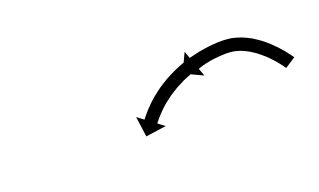

<svg xmlns="http://www.w3.org/2000/svg" viewBox="-30 -532 477 287"><g transform="rotate(-20 208.5 -388.5)"><path d="M323.8 -414.2C324.4 -414.2 325 -414.2 325.6 -414.2L325.6 -434.2C324.9 -434.2 324.3 -434.2 323.7 -434.2C323.7 -434.2 323.7 -434.2 323.7 -434.2C323.6 -434.2 323.6 -434.2 323.6 -434.2C321.8 -434.2 320 -434.1 318.2 -434.1C318.2 -434.1 318.2 -434.1 318.2 -434.1C318.2 -434.1 318.1 -434.1 318.1 -434.1C315.3 -433.9 312.5 -433.8 309.8 -433.6C309.8 -433.6 309.7 -433.6 309.7 -433.6C309.6 -433.6 309.6 -433.6 309.6 -433.6C306 -433.2 302.4 -432.9 298.8 -432.4C298.8 -432.4 298.7 -432.4 298.7 -432.4C298.6 -432.4 298.6 -432.4 298.6 -432.4C294.3 -431.8 290.1 -431.1 285.9 -430.3C285.9 -430.3 285.9 -430.3 285.8 -430.2C285.7 -430.2 285.7 -430.2 285.7 -430.2C281 -429.2 276.4 -428.1 271.7 -426.9C271.7 -426.9 271.7 -426.9 271.6 -426.9C271.5 -426.8 271.5 -426.8 271.5 -426.8C266.6 -425.4 261.7 -423.8 256.9 -422.2C256.9 -422.2 256.8 -422.1 256.8 -422.1C256.7 -422.1 256.6 -422.1 256.6 -422.1C251.7 -420.2 246.8 -418.2 242 -416C242 -416 241.9 -416 241.9 -416C241.8 -416 241.8 -415.9 241.8 -415.9C237 -413.7 232.3 -411.2 227.7 -408.7C227.7 -408.7 227.6 -408.7 227.6 -408.6C227.5 -408.6 227.5 -408.6 227.5 -408.6C223.1 -406 218.8 -403.3 214.5 -400.5C214.5 -400.5 214.5 -400.4 214.4 -400.4C214.3 -400.3 214.3 -400.3 214.3 -400.3C210.4 -397.5 206.6 -394.7 202.9 -391.7C202.9 -391.7 202.8 -391.7 202.8 -391.6C202.7 -391.6 202.7 -391.6 202.7 -391.6C199.4 -388.8 196.2 -386 193.1 -383.1C193.1 -383.1 193.1 -383.1 193 -383C193 -383 193 -382.9 193 -382.9C190.4 -380.4 187.9 -377.9 185.4 -375.2C185.4 -375.2 185.4 -375.2 185.4 -375.2C185.3 -375.1 185.3 -375.1 185.3 -375.1C183.5 -373 181.6 -371 179.9 -368.8C179.9 -368.8 179.8 -368.8 179.8 -368.8C179.8 -368.8 179.8 -368.7 179.8 -368.7C178.7 -367.3 177.5 -366 176.5 -364.5C176.5 -364.5 176.4 -364.5 176.4 -364.5C176.4 -364.5 176.4 -364.5 176.4 -364.5C176 -364 175.7 -363.5 175.3 -363L164.8 -370.9L169.3 -338.5L201.8 -343.1L191.3 -351C191.6 -351.5 192 -351.9 192.3 -352.4C192.3 -352.4 192.3 -352.4 192.3 -352.4C192.3 -352.3 192.3 -352.3 192.3 -352.3C193.3 -353.6 194.3 -354.9 195.3 -356.1C195.3 -356.1 195.3 -356.1 195.3 -356.1C195.2 -356 195.2 -356 195.2 -356C196.8 -358 198.5 -359.9 200.2 -361.7C200.2 -361.7 200.2 -361.7 200.1 -361.7C200.1 -361.6 200.1 -361.6 200.1 -361.6C202.3 -364 204.6 -366.4 207 -368.7C207 -368.7 206.9 -368.6 206.9 -368.6C206.8 -368.5 206.8 -368.5 206.8 -368.5C209.6 -371.2 212.6 -373.7 215.6 -376.3C215.6 -376.3 215.5 -376.2 215.5 -376.2C215.4 -376.1 215.4 -376.1 215.4 -376.1C218.8 -378.8 222.3 -381.4 225.9 -384C225.9 -384 225.8 -383.9 225.8 -383.9C225.7 -383.9 225.6 -383.8 225.6 -383.8C229.6 -386.4 233.5 -388.9 237.6 -391.3C237.6 -391.3 237.5 -391.3 237.5 -391.3C237.4 -391.2 237.4 -391.2 237.4 -391.2C241.6 -393.5 246 -395.8 250.4 -397.9C250.4 -397.9 250.3 -397.9 250.3 -397.8C250.2 -397.8 250.1 -397.8 250.1 -397.8C254.6 -399.8 259.1 -401.6 263.7 -403.4C263.7 -403.4 263.7 -403.3 263.6 -403.3C263.5 -403.3 263.5 -403.3 263.5 -403.3C268 -404.8 272.5 -406.3 277.1 -407.6C277.1 -407.6 277 -407.6 277 -407.6C276.9 -407.6 276.8 -407.6 276.8 -407.6C281.1 -408.7 285.5 -409.7 289.8 -410.7C289.8 -410.7 289.8 -410.6 289.7 -410.6C289.7 -410.6 289.6 -410.6 289.6 -410.6C293.5 -411.4 297.5 -412 301.4 -412.6C301.4 -412.6 301.4 -412.6 301.3 -412.6C301.3 -412.6 301.2 -412.6 301.2 -412.6C304.6 -413 308 -413.3 311.3 -413.6C311.3 -413.6 311.3 -413.6 311.2 -413.6C311.2 -413.6 311.2 -413.6 311.2 -413.6C313.8 -413.8 316.4 -414 319 -414.1C319 -414.1 318.9 -414.1 318.9 -414.1C318.9 -414.1 318.9 -414.1 318.9 -414.1C320.5 -414.1 322.2 -414.2 323.9 -414.2C323.9 -414.2 323.9 -414.2 323.9 -414.2C323.8 -414.2 323.8 -414.2 323.8 -414.2ZM400 -364.2C400.2 -363.9 400.5 -363.5 400.7 -363.1L417.5 -374C417.2 -374.4 416.9 -374.9 416.6 -375.3C416.6 -375.3 416.6 -375.3 416.6 -375.4C416.6 -375.4 416.6 -375.4 416.6 -375.4C415.6 -376.9 414.5 -378.3 413.5 -379.7C413.5 -379.7 413.5 -379.8 413.5 -379.8C413.5 -379.8 413.4 -379.8 413.4 -379.8C411.8 -382.1 410.1 -384.2 408.3 -386.4C408.3 -386.4 408.3 -386.4 408.3 -386.5C408.2 -386.5 408.2 -386.6 408.2 -386.6C405.9 -389.3 403.5 -392 401.1 -394.7C401.1 -394.7 401.1 -394.8 401.1 -394.8C401 -394.8 401 -394.9 401 -394.9C398.1 -398 395 -401 392 -403.9C392 -403.9 391.9 -404 391.9 -404C391.8 -404.1 391.8 -404.1 391.8 -404.1C388.3 -407.3 384.7 -410.3 381 -413.2C381 -413.2 380.9 -413.3 380.8 -413.3C380.7 -413.4 380.7 -413.5 380.7 -413.5C376.7 -416.4 372.5 -419.2 368.3 -421.8C368.3 -421.8 368.2 -421.8 368.1 -421.9C368 -421.9 367.9 -422 367.9 -422C363.4 -424.4 358.9 -426.7 354.2 -428.6C354.2 -428.6 354.1 -428.7 353.9 -428.7C353.8 -428.8 353.6 -428.8 353.6 -428.8C349 -430.5 344.2 -431.9 339.3 -432.9C339.3 -432.9 339.1 -432.9 339 -433C338.8 -433 338.6 -433 338.6 -433C333.9 -433.7 329 -434.1 324.2 -434.2C324.2 -434.2 324.1 -434.2 324 -434.2C324 -434.2 323.9 -434.2 323.9 -434.2C319.1 -434.1 314.3 -433.9 309.6 -433.6C309.6 -433.6 309.5 -433.6 309.4 -433.6C309.4 -433.6 309.3 -433.5 309.3 -433.5C305.1 -433.2 300.8 -432.7 296.6 -432C296.6 -432 296.6 -432 296.5 -432C296.4 -432 296.4 -432 296.4 -432C292.9 -431.4 289.4 -430.7 285.9 -429.9C285.9 -429.9 285.8 -429.9 285.8 -429.9C285.7 -429.9 285.6 -429.9 285.6 -429.9C283 -429.2 280.3 -428.5 277.7 -427.8C277.7 -427.8 277.7 -427.8 277.6 -427.8C277.6 -427.7 277.5 -427.7 277.5 -427.7C275.9 -427.2 274.2 -426.7 272.5 -426.1C272.5 -426.1 272.5 -426.1 272.5 -426.1C272.5 -426.1 272.4 -426.1 272.4 -426.1C271.9 -425.9 271.3 -425.7 270.7 -425.5L266.3 -437.8L252.4 -408.2L282 -394.3L277.5 -406.6C278.1 -406.8 278.6 -407 279.1 -407.2C279.1 -407.2 279.1 -407.2 279.1 -407.2C279.1 -407.2 279 -407.2 279 -407.2C280.5 -407.7 282 -408.2 283.5 -408.6C283.5 -408.6 283.4 -408.6 283.4 -408.6C283.4 -408.6 283.3 -408.6 283.3 -408.6C285.7 -409.3 288.1 -409.9 290.4 -410.5C290.4 -410.5 290.4 -410.5 290.3 -410.5C290.3 -410.4 290.2 -410.4 290.2 -410.4C293.4 -411.1 296.6 -411.7 299.8 -412.3C299.8 -412.3 299.7 -412.3 299.6 -412.3C299.6 -412.3 299.5 -412.3 299.5 -412.3C303.4 -412.8 307.3 -413.3 311.2 -413.6C311.2 -413.6 311.1 -413.6 311.1 -413.6C311 -413.6 310.9 -413.6 310.9 -413.6C315.4 -413.9 319.8 -414.1 324.3 -414.2C324.3 -414.2 324.2 -414.2 324.1 -414.2C324 -414.2 323.9 -414.2 323.9 -414.2C327.9 -414.1 331.8 -413.8 335.7 -413.2C335.7 -413.2 335.5 -413.3 335.4 -413.3C335.2 -413.3 335.1 -413.4 335.1 -413.4C339.1 -412.5 343.1 -411.3 347 -410C347 -410 346.9 -410 346.7 -410.1C346.6 -410.1 346.5 -410.2 346.5 -410.2C350.5 -408.5 354.4 -406.6 358.2 -404.5C358.2 -404.5 358.1 -404.5 358 -404.6C357.9 -404.6 357.8 -404.7 357.8 -404.7C361.6 -402.4 365.3 -399.9 368.9 -397.3C368.9 -397.3 368.8 -397.4 368.7 -397.4C368.6 -397.5 368.6 -397.5 368.6 -397.5C371.9 -394.9 375.2 -392.1 378.4 -389.3C378.4 -389.3 378.3 -389.3 378.3 -389.4C378.2 -389.4 378.2 -389.5 378.2 -389.5C381 -386.8 383.8 -384 386.4 -381.1C386.4 -381.1 386.4 -381.2 386.4 -381.2C386.3 -381.3 386.3 -381.3 386.3 -381.3C388.5 -378.8 390.7 -376.3 392.8 -373.8C392.8 -373.8 392.8 -373.8 392.8 -373.8C392.7 -373.9 392.7 -373.9 392.7 -373.9C394.3 -371.9 395.9 -369.9 397.4 -367.9C397.4 -367.9 397.4 -367.9 397.4 -367.9C397.3 -368 397.3 -368 397.3 -368C398.2 -366.7 399.2 -365.4 400.1 -364.1C400.1 -364.1 400 -364.2 400 -364.2C400 -364.2 400 -364.2 400 -364.2Z"/></g></svg>

Font: FRB American Cursive Just Arrows Semibold
Style: Italic
Weight: 600
Italic angle: -25°
Version: Version 2.0;Modular Font Editor K font №1